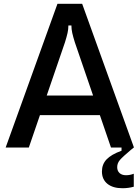

<svg xmlns="http://www.w3.org/2000/svg" viewBox="-20 -783 742 1019"><path d="M133 0H10L285 -763H416L691 0H569L510 -172H192ZM228 -276H474L377 -559Q368 -588 363.5 -608Q359 -628 359 -648H343Q343 -628 338.5 -608Q334 -588 325 -559ZM521 127Q521 89 545.5 63Q570 37 625 17V0H690L674 13Q631 49 616.5 66Q602 83 602 104Q602 124 614.5 135.5Q627 147 649 147Q670 147 690 139V208Q661 216 630 216Q579 216 550 192.5Q521 169 521 127Z"/></svg>

Font: Open Sauce Sans Medium
Style: Regular
Weight: 500
Designer: Alfredo Marco Pradil
Foundry: Creative Sauce Fz LLC
Version: Version 1.477